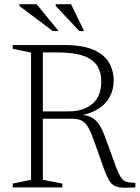

<svg xmlns="http://www.w3.org/2000/svg" viewBox="-20 -890 663 912"><path d="M308.5 -361Q376 -361 418.5 -396.5Q461 -432 461 -503Q461 -546.5 441.5 -577.5Q422 -608.5 376.2 -624.8Q330.5 -641 251 -641H135.5L128 -676H286Q371.5 -676 422.8 -654Q474 -632 497 -593.8Q520 -555.5 520 -507.5Q520 -465 501.8 -430.8Q483.5 -396.5 447.8 -373.5Q412 -350.5 359 -341.5V-345.5Q392 -344 413.2 -333.2Q434.5 -322.5 450 -299.8Q465.5 -277 479.5 -238.5L531 -97Q543.5 -63.5 554.5 -47.2Q565.5 -31 581.2 -26.2Q597 -21.5 623 -21.5V0Q584.5 2.5 560.8 1.2Q537 0 522 -8.8Q507 -17.5 496 -37Q485 -56.5 473 -90L425.5 -224Q411.5 -263.5 398.5 -285.8Q385.5 -308 368 -317Q350.5 -326 321.5 -326H142.5L138 -361ZM183.5 -676V-36L276 -18V0H40.5V-18L127.5 -36V-640L40.5 -658.5V-676ZM258.5 -742.5H230.5L72.5 -861.5V-870H154ZM379.5 -742.5H356.5L244.5 -862V-870H317.5Z"/></svg>

Font: Newsreader 16pt 16pt Light
Style: Regular
Weight: 300
Version: Version 1.003